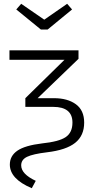

<svg xmlns="http://www.w3.org/2000/svg" viewBox="-20 -789 495 1015"><path d="M148 206Q32 157 32 81Q32 35 72 7.5Q112 -20 203 -31Q291 -40 327 -64Q363 -88 363 -141Q363 -224 261 -224H114V-270L321 -473H30V-523H395V-478L179 -270H265Q337 -270 381 -238Q425 -206 425 -141Q425 -72 377.5 -34Q330 4 229 16Q154 25 123 40Q92 55 92 85Q92 131 169 167ZM232 -633H196L66 -739L92 -769L214 -685L335 -769L361 -739Z"/></svg>

Font: Trujillo Light
Style: Regular
Weight: 300
Designer: Fira Sans original fonts by bBox Type GmbH, Carrois Corporate GbR, & Edenspiekermann AG / Changes by Cristiano Sobral
Foundry: Fira Sans original fonts by bBox Type GmbH, Carrois Corporate GbR, & Edenspiekermann AG / Changes by Cristiano Sobral
Version: Version 4.301;July 28, 2020;FontCreator 13.0.0.2655 64-bit